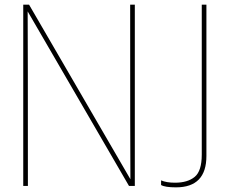

<svg xmlns="http://www.w3.org/2000/svg" viewBox="-20 -800 985 826"><path d="M80 0ZM560 0H535L99 -751Q100 -600 100 0H80V-780H105L541 -29Q540 -180 540 -780H560ZM737 6Q690 6 673 -4V-24Q696 -14 733 -14Q787 -14 817.5 -39Q848 -64 848 -135V-780H868V-129Q868 6 737 6Z"/></svg>

Font: Tanohe Sans Thin
Style: Regular
Weight: 100
Designer: Village Type and Design LLC & Cristiano Sobral
Foundry: Cooper Hewitt Smithsonian Design Museum
Version: Version 1.00;September 29, 2021;FontCreator 13.0.0.2655 64-b